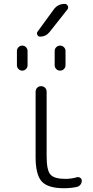

<svg xmlns="http://www.w3.org/2000/svg" viewBox="-20 -995 488 1003"><path d="M239.3 -828.1Q219.7 -803.7 189.5 -803.7Q179.7 -803.7 175.3 -812.5Q170.9 -821.3 175.8 -829.1L259.8 -944.3Q281.2 -974.6 318.4 -974.6Q329.1 -974.6 334 -964.4Q338.9 -954.1 332 -945.3ZM68.4 -654.3V-728.5Q68.4 -740.2 76.7 -748.5Q85 -756.8 96.2 -756.8Q107.4 -756.8 115.7 -748.5Q124 -740.2 124 -728.5V-654.3Q124 -642.6 115.7 -634.3Q107.4 -626 96.2 -626Q85 -626 76.7 -634.3Q68.4 -642.6 68.4 -654.3ZM265.6 -654.3V-728.5Q265.6 -740.2 273.9 -748.5Q282.2 -756.8 293.9 -756.8Q305.7 -756.8 314 -748.5Q322.3 -740.2 322.3 -728.5V-654.3Q322.3 -642.6 314 -634.3Q305.7 -626 293.9 -626Q282.2 -626 273.9 -634.3Q265.6 -642.6 265.6 -654.3ZM223.6 -177.7Q223.6 -105.5 243.7 -83Q263.7 -60.5 322.3 -60.5Q351.6 -60.5 382.8 -69.3Q391.6 -71.3 399.4 -65.9Q407.2 -60.5 407.2 -50.8Q407.2 -40 400.4 -30.8Q393.6 -21.5 381.8 -18.6Q349.6 -11.7 314.5 -11.7Q230.5 -11.7 198.2 -46.9Q166 -82 166 -174.8V-515.6Q166 -528.3 174.3 -536.6Q182.6 -544.9 194.8 -544.9Q207 -544.9 215.3 -536.6Q223.6 -528.3 223.6 -515.6Z"/></svg>

Font: Gen Jyuu Gothic Light
Style: Regular
Weight: 200
Designer: [Source Han Sans]
Ryoko NISHIZUKA  (kana & ideographs); Paul D. Hunt (Latin, Greek & Cyrillic); Wenlong ZHANG  (bopomofo
Version: Version 1.002.20150607